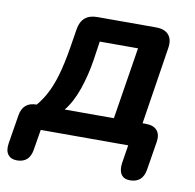

<svg xmlns="http://www.w3.org/2000/svg" viewBox="-99 -563 789 776"><g transform="rotate(10 296.0 -175.5)"><path d="M19 138Q-6 138 -18 121.5Q-30 105 -25 75L-6 -42Q3 -98 59 -98H91L42 -79Q71 -108 92 -145Q113 -182 127.5 -232Q142 -282 153 -350L165 -425Q175 -489 239 -489H480Q516 -489 532.5 -469.5Q549 -450 543 -414L489 -68L464 -98H507Q539 -98 553.5 -81Q568 -64 563 -33L544 84Q535 138 483 138Q458 138 447 121.5Q436 105 440 75L452 0H93L79 85Q70 138 19 138ZM174 -98H376L423 -393H266L255 -319Q245 -252 224.5 -193Q204 -134 174 -98Z"/></g></svg>

Font: Nunito Variable Extra Light
Style: Italic
Weight: 200
Italic angle: -9°
Designer: Vernon Adams
Foundry: Vernon Adams
Version: Version 3.602